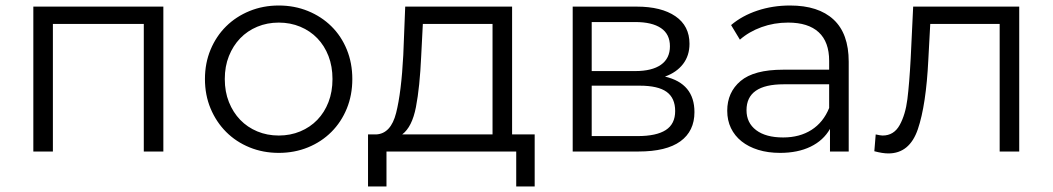

<svg xmlns="http://www.w3.org/2000/svg" viewBox="-20 -550 3821 697"><path d="M573 -526V0H502V-463H172V0H101V-526Z M724 -263Q724 -321 744.5 -370Q765 -419 801 -454.5Q837 -490 886 -510Q935 -530 992 -530Q1049 -530 1098 -510Q1147 -490 1183 -454.5Q1219 -419 1239 -370Q1259 -321 1259 -263Q1259 -205 1239 -156Q1219 -107 1183 -71Q1147 -35 1098 -15Q1049 5 992 5Q935 5 886 -15Q837 -35 801 -71Q765 -107 744.5 -156Q724 -205 724 -263ZM1187 -263Q1187 -309 1172.5 -346.5Q1158 -384 1132 -411Q1106 -438 1070 -453Q1034 -468 992 -468Q950 -468 914 -453Q878 -438 852 -411Q826 -384 811 -346.5Q796 -309 796 -263Q796 -217 811 -179.5Q826 -142 852 -115Q878 -88 914 -73Q950 -58 992 -58Q1034 -58 1070 -73Q1106 -88 1132 -115Q1158 -142 1172.5 -179.5Q1187 -217 1187 -263Z M1921 -62V127H1854V0H1383V127H1316V-62H1346Q1399 -65 1418 -140Q1437 -215 1444 -350L1451 -526H1839V-62ZM1440 -62H1768V-463H1515L1509 -346Q1504 -234 1490 -161.5Q1476 -89 1440 -62Z M2501 -143Q2501 -74 2450 -37Q2399 0 2298 0H2059V-526H2291Q2381 -526 2432 -491Q2483 -456 2483 -391Q2483 -348 2459.5 -317.5Q2436 -287 2394 -272Q2501 -247 2501 -143ZM2128 -292H2286Q2347 -292 2379.5 -315Q2412 -338 2412 -382Q2412 -426 2379.5 -448Q2347 -470 2286 -470H2128ZM2431 -147Q2431 -194 2400 -216.5Q2369 -239 2302 -239H2128V-56H2295Q2363 -56 2397 -78Q2431 -100 2431 -147Z M3061 -326V0H2993V-82Q2969 -40 2922.5 -17.5Q2876 5 2812 5Q2768 5 2732.5 -6Q2697 -17 2672 -37Q2647 -57 2633.5 -85Q2620 -113 2620 -148Q2620 -215 2668.5 -256Q2717 -297 2823 -297H2990V-329Q2990 -398 2952 -433Q2914 -468 2841 -468Q2790 -468 2744.5 -451.5Q2699 -435 2666 -406L2634 -459Q2674 -493 2729.5 -511.5Q2785 -530 2848 -530Q2951 -530 3006 -479Q3061 -428 3061 -326ZM2990 -158V-244H2825Q2690 -244 2690 -150Q2690 -104 2725 -77.5Q2760 -51 2823 -51Q2883 -51 2926 -78.5Q2969 -106 2990 -158Z M3680 -526V0H3609V-463H3357L3350 -333Q3342 -169 3312 -81Q3282 7 3205 7Q3184 7 3154 -1L3159 -62Q3177 -58 3184 -58Q3225 -58 3246 -96Q3267 -134 3274 -190Q3281 -246 3286 -338L3295 -526Z"/></svg>

Font: CMG Sans
Style: Regular
Weight: 400
Designer: Julieta Ulanovsky
Foundry: Julieta Ulanovsky
Version: Version 7.200